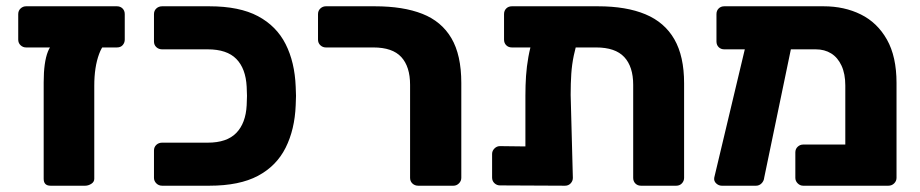

<svg xmlns="http://www.w3.org/2000/svg" viewBox="-20 -591 2927 611"><path d="M141 0Q119 0 119 -22V-329Q119 -393 132.5 -427Q146 -461 175 -461H336Q311 -461 295.5 -419.5Q280 -378 280 -318V-22Q280 -12 270.5 -6Q261 0 251 0ZM63 -440Q53 -440 45.5 -447Q38 -454 38 -465V-546Q38 -557 45.5 -564Q53 -571 63 -571H352Q363 -571 370 -564Q377 -557 377 -546V-465Q377 -455 370.5 -447.5Q364 -440 352 -440Z M496 0Q485 0 477.5 -7.5Q470 -15 470 -25V-112Q470 -123 477.5 -130Q485 -137 496 -137H641Q702 -137 732 -168Q762 -199 765 -256Q766 -274 766 -286Q766 -298 765 -315Q762 -373 732 -403.5Q702 -434 641 -434H496Q485 -434 477.5 -441Q470 -448 470 -459V-546Q470 -557 477.5 -564Q485 -571 496 -571H646Q742 -571 801 -539.5Q860 -508 889 -450.5Q918 -393 921 -315Q922 -298 922 -286Q922 -274 921 -256Q918 -179 889 -121Q860 -63 801 -31.5Q742 0 646 0Z M1311 0Q1300 0 1292.5 -7Q1285 -14 1285 -25V-321Q1285 -379 1257 -409.5Q1229 -440 1168 -440H1017Q1007 -440 999.5 -447Q992 -454 992 -465V-546Q992 -557 999.5 -564Q1007 -571 1017 -571H1173Q1263 -571 1324 -547Q1385 -523 1416.5 -469.5Q1448 -416 1448 -327V-25Q1448 -15 1440.5 -7.5Q1433 0 1423 0Z M1609 -440Q1598 -440 1591 -447Q1584 -454 1584 -465V-546Q1584 -557 1591 -564Q1598 -571 1609 -571H1883Q1973 -571 2034 -545.5Q2095 -520 2126 -466Q2157 -412 2157 -326V-25Q2157 -15 2150 -7.5Q2143 0 2132 0H2020Q2009 0 2002 -7Q1995 -14 1995 -25V-321Q1995 -379 1966.5 -409.5Q1938 -440 1877 -440ZM1733 -509H1778Q1805 -509 1815.5 -498Q1826 -487 1822 -475Q1812 -443 1806 -414.5Q1800 -386 1798 -356Q1796 -326 1796 -289L1803 -25Q1803 -15 1796 -7.5Q1789 0 1778 0L1571 -1Q1561 -1 1553.5 -8Q1546 -15 1546 -26V-101Q1546 -111 1553.5 -118.5Q1561 -126 1571 -126L1652 -125V-287Q1652 -320 1654 -349.5Q1656 -379 1661.5 -410Q1667 -441 1678 -475Q1683 -489 1694.5 -499Q1706 -509 1733 -509Z M2576 -434H2285Q2274 -434 2267 -441Q2260 -448 2260 -459V-546Q2260 -557 2267 -564Q2274 -571 2285 -571H2601Q2667 -571 2719.5 -545Q2772 -519 2802.5 -465Q2833 -411 2833 -327V-25Q2833 -15 2825.5 -7.5Q2818 0 2807 0H2536Q2526 0 2518.5 -7.5Q2511 -15 2511 -25V-106Q2511 -117 2518.5 -124Q2526 -131 2536 -131H2670V-319Q2670 -356 2658 -382Q2646 -408 2625 -421Q2604 -434 2576 -434ZM2277 0Q2267 0 2259 -7.5Q2251 -15 2253 -26L2359 -471Q2361 -481 2368 -488Q2375 -495 2385 -494L2479 -493Q2490 -493 2498 -484Q2506 -475 2503 -464L2412 -26Q2411 -15 2403.5 -7.5Q2396 0 2386 0Z"/></svg>

Font: DVN-Rubik
Style: Bold
Weight: 700
Designer: Hubert and Fischer
Foundry: Hubert & Fischer
Version: Version 2.102